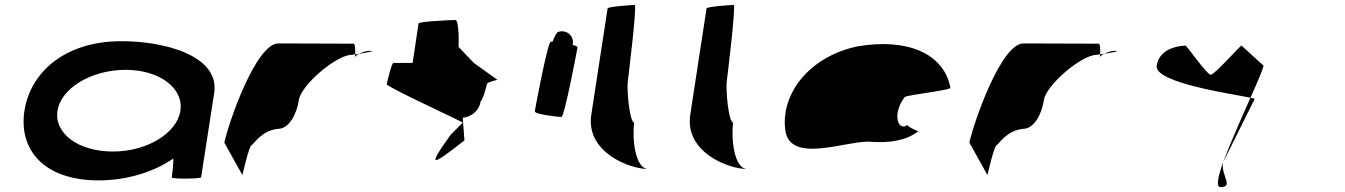

<svg xmlns="http://www.w3.org/2000/svg" viewBox="-20 -723 5452 778"><path d="M79 -274C55 -118 156 8 380 8C496 8 607 -28 681 -80C686 -76 676 -4 676 -4C675 3 794 2 795 -5L848 -347C871 -500 638 -558 466 -556C242 -554 103 -430 79 -274ZM213 -274C227 -366 351 -440 489 -440C626 -440 725 -366 711 -274C697 -184 577 -109 438 -109C295 -109 199 -184 213 -274Z M889 -145 962 -14C961 -6 989 -135 1000 -135C1011 -142 1040 -194 1107 -201C1150 -201 1182 -258 1191 -318C1200 -378 1343 -501 1406 -501C1406 -501 1411 -502 1419 -503C1420 -520 1419 -546 1413 -546C1413 -546 1226 -547 1108 -547C1017 -547 906 -225 889 -145ZM1419 -503C1419 -498 1418 -494 1418 -491C1418 -494 1425 -500 1435 -505C1429 -504 1424 -504 1419 -503ZM1435 -505C1466 -510 1506 -517 1479 -517C1463 -517 1447 -511 1435 -505Z M1547 -382C1545 -371 1863 -226 1855 -226L1806 -177C1704 -34 1733 -54 1862 -154L1855 -246C1871 -246 1920 -261 1928 -314C1935 -314 1951 -371 1953 -382C1955 -392 2002 -400 1995 -400L1900 -468L1838 -533C1839 -540 1841 -642 1825 -642C1809 -642 1677 -636 1676 -628L1652 -468H1574C1567 -468 1549 -392 1547 -382Z M2147 -272C2145 -260 2242 -249 2255 -249C2267 -249 2318 -518 2320 -530C2321 -534 2313 -538 2300 -541C2302 -548 2303 -556 2300 -564C2294 -588 2267 -602 2243 -594C2237 -594 2228 -578 2219 -554H2212C2199 -554 2149 -284 2147 -272Z M2376 -258C2353 -108 2528 -38 2608 -38C2552 -38 2541 -167 2550 -226C2531 -227 2519 -361 2524 -394C2525 -401 2562 -703 2552 -703C2542 -703 2443 -696 2442 -689Z M2777 -258C2754 -108 2929 -38 3009 -38C2953 -38 2942 -167 2951 -226C2932 -227 2920 -361 2925 -394C2926 -401 2963 -703 2953 -703C2943 -703 2844 -696 2843 -689Z M3162 -196C3181 -52 3423 -160 3513 -148C3584 -144 3650 -152 3701 -191C3693 -193 3654 -212 3657 -217C3622 -188 3591 -257 3646 -330C3665 -340 3839 -358 3831 -368C3805 -506 3656 -570 3454 -535C3257 -493 3143 -341 3162 -196ZM3657 -217V-218ZM3702 -192 3701 -191C3703 -191 3703 -191 3702 -190Z M3908 -145 3981 -14C3980 -6 4008 -135 4019 -135C4030 -142 4059 -194 4126 -201C4169 -201 4201 -258 4210 -318C4219 -378 4362 -501 4425 -501C4425 -501 4430 -502 4438 -503C4439 -520 4438 -546 4432 -546C4432 -546 4245 -547 4127 -547C4036 -547 3925 -225 3908 -145ZM4438 -503C4438 -498 4437 -494 4437 -491C4437 -494 4444 -500 4454 -505C4448 -504 4443 -504 4438 -503ZM4454 -505C4485 -510 4525 -517 4498 -517C4482 -517 4466 -511 4454 -505Z M4667 -457C4656 -387 4977 -342 5047 -327C5075 -390 5097 -440 5100 -457L5011 -538C5012 -546 4902 -420 4886 -420C4870 -420 4784 -546 4783 -538C4783 -538 4679 -538 4667 -457ZM4936 -65C4915 -6 4907 35 4925 35C4982 35 4926 -12 4936 -65ZM4936 -65 5064 -322C5064 -323 5058 -325 5047 -327C5010 -244 4964 -140 4936 -65ZM4936 -65Z"/></svg>

Font: Ampere
Style: SCSuExtIta
Weight: 400
Version: Version 1